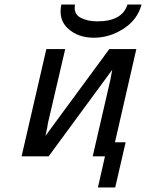

<svg xmlns="http://www.w3.org/2000/svg" viewBox="-20 -688 643 845"><path d="M75 0 184 -472H267L191 -146Q191 -144 189.5 -137.5Q188 -131 188 -127L180 -90L461 -472H580L486 -62H533L487 137H411L442 0H388L463 -325Q464 -327 465 -333.5Q466 -340 467 -344L474 -381L194 0ZM250 -668H310Q303 -627 334 -610.5Q365 -594 408 -594Q518 -594 541 -668H603Q585 -601 523.5 -561.5Q462 -522 393 -522Q324 -522 280 -561.5Q236 -601 250 -668Z"/></svg>

Font: Coval
Style: Book Italic
Weight: 350
Foundry: Context Ltd
Version: Version 001.000